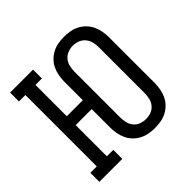

<svg xmlns="http://www.w3.org/2000/svg" viewBox="-184 -926 1118 1118"><g transform="rotate(-45 375.0 -367.5)"><path d="M486 8Q462 8 437 3.5Q412 -1 390 -12.5Q368 -24 350.5 -42Q333 -60 322.5 -82.5Q312 -105 307.5 -129.5Q303 -154 303 -179V-331H171V-74H224V0H35V-74H88V-662H35V-735H224V-662H171V-404H303V-556Q303 -581 307.5 -605.5Q312 -630 322.5 -652.5Q333 -675 350.5 -693Q368 -711 390 -722.5Q412 -734 437 -738.5Q462 -743 486 -743Q511 -743 536 -738.5Q561 -734 583 -722.5Q605 -711 622.5 -693Q640 -675 650.5 -652.5Q661 -630 665.5 -605.5Q670 -581 670 -556V-179Q670 -154 665.5 -129.5Q661 -105 650.5 -82.5Q640 -60 622.5 -42Q605 -24 583 -12.5Q561 -1 536 3.5Q511 8 486 8ZM486 -66Q508 -66 528.5 -73.5Q549 -81 563 -98Q577 -115 582 -136.5Q587 -158 587 -179V-556Q587 -577 582 -598.5Q577 -620 563 -637Q549 -654 528.5 -662Q508 -670 486 -670Q465 -670 444.5 -662Q424 -654 410 -637Q396 -620 391 -598.5Q386 -577 386 -556V-179Q386 -158 391 -136.5Q396 -115 410 -98Q424 -81 444.5 -73.5Q465 -66 486 -66Z"/></g></svg>

Font: Iosevka Plex Etoile
Style: Regular
Weight: 400
Designer: Belleve Invis
Foundry: Belleve Invis
Version: Version 25.1.1; ttfautohint (v1.8.4)